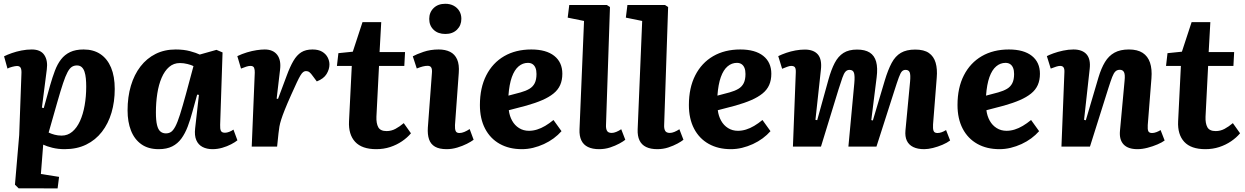

<svg xmlns="http://www.w3.org/2000/svg" viewBox="-20 -794 6743 1040"><path d="M96 -392Q97.5 -416.5 92 -426.5Q86.5 -436.5 72.5 -436.5Q63 -436.5 46.5 -432.2Q30 -428 20.5 -422.5L2 -489Q20 -498 44.3 -506.5Q68.5 -515 96.5 -520.5Q124.5 -526 152 -526Q200 -526 220 -496Q240 -466 233.5 -418L207 -211L217 -208.5L251.5 -332Q264 -375.5 277.5 -411.2Q291 -447 310.8 -472.5Q330.5 -498 360 -512Q389.5 -526 433 -526Q486.5 -526 524 -500.8Q561.5 -475.5 581.5 -428Q601.5 -380.5 601.5 -312Q601.5 -243 584 -183.8Q566.5 -124.5 532 -80Q497.5 -35.5 447 -10.8Q396.5 14 330 14Q294.5 14 263.5 6.3Q232.5 -1.5 214 -10.5L201.5 148.5L300 164L292 226.5L81 226L61 206.5L84 -62.5ZM396.5 -439.5Q381 -439.5 369 -431.7Q357 -424 345.8 -403Q334.5 -382 321.5 -343Q308.5 -304 290.5 -241L243.5 -76Q258 -69 275.8 -64.3Q293.5 -59.5 314 -59.5Q346.5 -59.5 371.5 -80.5Q396.5 -101.5 413.3 -138.3Q430 -175 438.5 -223.3Q447 -271.5 447 -325Q447 -348.5 445 -369Q443 -389.5 437.8 -405.5Q432.5 -421.5 422.5 -430.5Q412.5 -439.5 396.5 -439.5Z M1172.5 -118Q1171.5 -96 1176.5 -85.5Q1181.5 -75 1198.5 -75Q1209 -75 1221.5 -79.8Q1234 -84.5 1244.5 -92L1266 -34Q1254 -24 1232 -12.5Q1210 -1 1183.8 6.5Q1157.5 14 1131 14Q1100 14 1077 2Q1054 -10 1043.3 -35Q1032.5 -60 1037 -98.5L1057.5 -280L1048 -281.5L1023 -191Q1011 -146 996.8 -108.5Q982.5 -71 962.5 -43.5Q942.5 -16 912.8 -1Q883 14 839.5 14Q783 14 745.5 -12.7Q708 -39.5 689.5 -86.7Q671 -134 671 -196Q671 -269 689 -329.5Q707 -390 741 -434Q775 -478 823 -502Q871 -526 931.5 -526Q975.5 -526 1009.5 -516.8Q1043.5 -507.5 1062 -498.5L1152.5 -524L1185.5 -510ZM878.5 -71.5Q894.5 -71.5 906.3 -79.3Q918 -87 929.8 -109Q941.5 -131 955 -173.5Q968.5 -216 987.5 -285.5L1028 -436Q1016.5 -442 995.8 -447.2Q975 -452.5 954.5 -452.5Q920.5 -452.5 896 -431.2Q871.5 -410 855.5 -372.7Q839.5 -335.5 832 -287Q824.5 -238.5 824.5 -185Q824.5 -142 830.5 -117Q836.5 -92 848.8 -81.8Q861 -71.5 878.5 -71.5Z M1360 -400.5Q1360.5 -415.5 1356.5 -426.2Q1352.5 -437 1336.5 -437Q1326.5 -437 1314 -433Q1301.5 -429 1285.5 -422.5L1265.5 -490Q1290.5 -502 1317.8 -510.3Q1345 -518.5 1370.3 -522.3Q1395.5 -526 1414 -526Q1459 -526 1481.3 -497.3Q1503.5 -468.5 1497 -416.5L1478.5 -259.5L1486 -258.5L1533.5 -385.5Q1551 -433 1569.3 -464.2Q1587.5 -495.5 1611.8 -510.8Q1636 -526 1672.5 -526Q1704.5 -526 1724.8 -514Q1745 -502 1754.8 -483.2Q1764.5 -464.5 1764.5 -444.5Q1764.5 -419 1749 -393.2Q1733.5 -367.5 1696 -353L1675.5 -380.5Q1664 -397 1656 -403Q1648 -409 1637.5 -409Q1630 -409 1623 -404.2Q1616 -399.5 1607.8 -386Q1599.5 -372.5 1587.8 -347.5Q1576 -322.5 1557.5 -281Q1535.5 -232 1522.8 -200Q1510 -168 1503.3 -146.7Q1496.5 -125.5 1493.5 -108.5Q1490.5 -91.5 1488.5 -71.5L1481 0H1343.5Z M1813 -506 1891 -514 1943.5 -674H2045L2036 -512H2174L2170 -437H2033L2019 -162.5Q2017.5 -125.5 2029 -104.8Q2040.5 -84 2074 -84Q2099.5 -84 2122 -96Q2144.5 -108 2167 -127L2206 -72Q2186.5 -48.5 2157.5 -28.8Q2128.5 -9 2093.3 2.5Q2058 14 2018 14Q1940.5 14 1903.7 -25.7Q1867 -65.5 1870.5 -137L1885.5 -437H1805Z M2319.5 -397.5Q2321.5 -418 2316.2 -427.7Q2311 -437.5 2296.5 -437.5Q2284 -437.5 2270.2 -434Q2256.5 -430.5 2237.5 -423L2216 -489Q2235.5 -500 2273.5 -513Q2311.5 -526 2356.5 -526Q2392 -526 2417.8 -513.3Q2443.5 -500.5 2456 -472.5Q2468.5 -444.5 2465 -399L2444.5 -116.5Q2443.5 -96 2448 -84.8Q2452.5 -73.5 2468.5 -73.5Q2481 -73.5 2495 -79.3Q2509 -85 2524 -95L2545.5 -37Q2532.5 -27 2508.8 -15Q2485 -3 2456.3 5.5Q2427.5 14 2399.5 14Q2359.5 14 2336.3 0.5Q2313 -13 2304 -39.3Q2295 -65.5 2297.5 -103ZM2305 -691.5Q2305 -727 2328.8 -750.3Q2352.5 -773.5 2392 -773.5Q2418 -773.5 2437.5 -763Q2457 -752.5 2468 -734.3Q2479 -716 2479 -692Q2479 -656.5 2455.3 -633.2Q2431.5 -610 2392.5 -610Q2352.5 -610 2328.8 -632.7Q2305 -655.5 2305 -691.5Z M2858 -526Q2938.5 -526 2982.3 -491.3Q3026 -456.5 3026 -394.5Q3026 -360 3014.3 -333.5Q3002.5 -307 2978 -287.3Q2953.5 -267.5 2917.3 -251.8Q2881 -236 2831.5 -222L2736 -197Q2740 -165.5 2754 -140.3Q2768 -115 2791.5 -100.3Q2815 -85.5 2845 -85.5Q2867 -85.5 2889 -92.3Q2911 -99 2933.3 -112.3Q2955.5 -125.5 2978 -144L3021.5 -83.5Q3003 -62.5 2979 -44.7Q2955 -27 2926.3 -13.7Q2897.5 -0.5 2867.3 6.8Q2837 14 2807 14Q2738 14 2686.8 -14.7Q2635.5 -43.5 2607.5 -97.2Q2579.5 -151 2579.5 -225Q2579.5 -318.5 2614 -386Q2648.5 -453.5 2711 -489.8Q2773.5 -526 2858 -526ZM2886 -393Q2886 -412.5 2880.8 -425.7Q2875.5 -439 2865.3 -446.2Q2855 -453.5 2839.5 -453.5Q2811.5 -453.5 2789 -434.5Q2766.5 -415.5 2752.5 -376.5Q2738.5 -337.5 2734 -276L2800 -293.5Q2828.5 -301.5 2847.5 -312.8Q2866.5 -324 2876.3 -343.3Q2886 -362.5 2886 -393Z M3143.5 -680.5 3055 -698.5 3063.5 -767H3267L3284 -756L3262.5 -116.5Q3261.5 -97.5 3267.8 -85.8Q3274 -74 3293.5 -74Q3304.5 -74 3318 -79.5Q3331.5 -85 3345 -94L3367 -37Q3357 -28.5 3335 -16.5Q3313 -4.5 3284.8 4.8Q3256.5 14 3225.5 14Q3189 14 3164.8 2.2Q3140.5 -9.5 3129 -33.5Q3117.5 -57.5 3119 -93.5Z M3458.5 -680.5 3370 -698.5 3378.5 -767H3582L3599 -756L3577.5 -116.5Q3576.5 -97.5 3582.8 -85.8Q3589 -74 3608.5 -74Q3619.5 -74 3633 -79.5Q3646.5 -85 3660 -94L3682 -37Q3672 -28.5 3650 -16.5Q3628 -4.5 3599.8 4.8Q3571.5 14 3540.5 14Q3504 14 3479.8 2.2Q3455.5 -9.5 3444 -33.5Q3432.5 -57.5 3434 -93.5Z M3990 -526Q4070.5 -526 4114.3 -491.3Q4158 -456.5 4158 -394.5Q4158 -360 4146.3 -333.5Q4134.5 -307 4110 -287.3Q4085.5 -267.5 4049.3 -251.8Q4013 -236 3963.5 -222L3868 -197Q3872 -165.5 3886 -140.3Q3900 -115 3923.5 -100.3Q3947 -85.5 3977 -85.5Q3999 -85.5 4021 -92.3Q4043 -99 4065.3 -112.3Q4087.5 -125.5 4110 -144L4153.5 -83.5Q4135 -62.5 4111 -44.7Q4087 -27 4058.3 -13.7Q4029.5 -0.5 3999.3 6.8Q3969 14 3939 14Q3870 14 3818.8 -14.7Q3767.5 -43.5 3739.5 -97.2Q3711.5 -151 3711.5 -225Q3711.5 -318.5 3746 -386Q3780.5 -453.5 3843 -489.8Q3905.5 -526 3990 -526ZM4018 -393Q4018 -412.5 4012.8 -425.7Q4007.5 -439 3997.3 -446.2Q3987 -453.5 3971.5 -453.5Q3943.5 -453.5 3921 -434.5Q3898.5 -415.5 3884.5 -376.5Q3870.5 -337.5 3866 -276L3932 -293.5Q3960.5 -301.5 3979.5 -312.8Q3998.5 -324 4008.3 -343.3Q4018 -362.5 4018 -393Z M4607.5 -343.5Q4611 -381.5 4606 -398.5Q4601 -415.5 4581.5 -415.5Q4568.5 -415.5 4559.8 -406Q4551 -396.5 4543 -373.2Q4535 -350 4522 -309.5L4427 0H4275L4290.5 -400.5Q4291.5 -421.5 4286 -429.2Q4280.5 -437 4265.5 -437Q4256.5 -437 4244 -432.2Q4231.5 -427.5 4216.5 -421.5L4195.5 -490Q4215 -499.5 4239 -507.8Q4263 -516 4289 -520.8Q4315 -525.5 4339.5 -525.5Q4387.5 -525.5 4410.3 -498.8Q4433 -472 4426.5 -416L4397 -145L4406.5 -143L4467.5 -363Q4482.5 -417 4501.3 -453Q4520 -489 4548.8 -507.3Q4577.5 -525.5 4622.5 -525.5Q4665.5 -525.5 4691 -509.3Q4716.5 -493 4725.8 -459.8Q4735 -426.5 4728.5 -375L4699.5 -143.5L4708 -141.5L4772.5 -358Q4790 -416 4809.8 -453Q4829.5 -490 4859.8 -507.8Q4890 -525.5 4937.5 -525.5Q4985 -525.5 5011.5 -507Q5038 -488.5 5048 -454.3Q5058 -420 5054 -373.5L5034 -120Q5032.5 -97 5036.8 -85.3Q5041 -73.5 5058 -73.5Q5069 -73.5 5080.8 -77.8Q5092.5 -82 5104.5 -89.5L5126.5 -33Q5110 -20.5 5084.8 -9.7Q5059.5 1 5033.3 7.5Q5007 14 4986 14Q4950 14 4926.3 2.2Q4902.5 -9.5 4892 -32Q4881.5 -54.5 4884.5 -87L4909.5 -351Q4913 -389 4907.5 -402.2Q4902 -415.5 4885.5 -415.5Q4873.5 -415.5 4865.8 -407.7Q4858 -400 4848.8 -375Q4839.5 -350 4823 -298L4727.5 0H4575.5Z M5445 -526Q5525.5 -526 5569.3 -491.3Q5613 -456.5 5613 -394.5Q5613 -360 5601.3 -333.5Q5589.5 -307 5565 -287.3Q5540.5 -267.5 5504.3 -251.8Q5468 -236 5418.5 -222L5323 -197Q5327 -165.5 5341 -140.3Q5355 -115 5378.5 -100.3Q5402 -85.5 5432 -85.5Q5454 -85.5 5476 -92.3Q5498 -99 5520.3 -112.3Q5542.5 -125.5 5565 -144L5608.5 -83.5Q5590 -62.5 5566 -44.7Q5542 -27 5513.3 -13.7Q5484.5 -0.5 5454.3 6.8Q5424 14 5394 14Q5325 14 5273.8 -14.7Q5222.5 -43.5 5194.5 -97.2Q5166.5 -151 5166.5 -225Q5166.5 -318.5 5201 -386Q5235.5 -453.5 5298 -489.8Q5360.5 -526 5445 -526ZM5473 -393Q5473 -412.5 5467.8 -425.7Q5462.5 -439 5452.3 -446.2Q5442 -453.5 5426.5 -453.5Q5398.5 -453.5 5376 -434.5Q5353.5 -415.5 5339.5 -376.5Q5325.5 -337.5 5321 -276L5387 -293.5Q5415.5 -301.5 5434.5 -312.8Q5453.5 -324 5463.3 -343.3Q5473 -362.5 5473 -393Z M6288.5 -33Q6275.5 -23 6250 -12Q6224.5 -1 6195.5 6.5Q6166.5 14 6141.5 14Q6090 14 6066 -11.8Q6042 -37.5 6046.5 -85.5L6071.5 -357Q6075 -390.5 6068.3 -403.2Q6061.5 -416 6046 -416Q6031 -416 6021.8 -407Q6012.5 -398 6004.5 -377.2Q5996.5 -356.5 5984.5 -319L5884 0H5729.5L5745.5 -402Q5746.5 -420.5 5741 -428.7Q5735.5 -437 5722.5 -437Q5713.5 -437 5701.5 -433.2Q5689.5 -429.5 5671.5 -422.5L5650.5 -490Q5661.5 -496 5685.2 -504.8Q5709 -513.5 5738.3 -519.8Q5767.5 -526 5794.5 -526Q5842.5 -526 5865.5 -499.8Q5888.5 -473.5 5882.5 -421L5852 -145L5861.5 -142.5L5930 -374.5Q5945 -424.5 5965.3 -458Q5985.5 -491.5 6016.8 -508.8Q6048 -526 6095 -526Q6141 -526 6169.3 -507.8Q6197.5 -489.5 6209.3 -454.5Q6221 -419.5 6217 -370L6197 -116.5Q6195.5 -93.5 6200 -83.5Q6204.5 -73.5 6220.5 -73.5Q6231.5 -73.5 6244 -78.3Q6256.5 -83 6266.5 -89.5Z M6304 -506 6382 -514 6434.5 -674H6536L6527 -512H6665L6661 -437H6524L6510 -162.5Q6508.5 -125.5 6520 -104.8Q6531.5 -84 6565 -84Q6590.5 -84 6613 -96Q6635.5 -108 6658 -127L6697 -72Q6677.5 -48.5 6648.5 -28.8Q6619.5 -9 6584.3 2.5Q6549 14 6509 14Q6431.5 14 6394.7 -25.7Q6358 -65.5 6361.5 -137L6376.5 -437H6296Z"/></svg>

Font: Literata
Style: Italic
Weight: 400
Italic angle: -2°
Designer: Latin by Veronika Burian and Jose Scaglione. Greek by Irene Vlachou. Cyrillic by Vera Evstafieva
Foundry: TypeTogether
Version: Version 3.103;gftools[0.9.29]